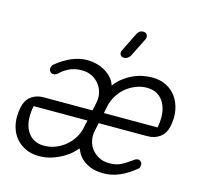

<svg xmlns="http://www.w3.org/2000/svg" viewBox="-110 -886 1035 1003"><g transform="rotate(15 407.5 -384.5)"><path d="M184 0Q141 0 107.5 -17Q74 -34 52.5 -63.5Q31 -93 24 -133.5Q17 -174 27 -222Q35 -261 62.5 -282Q90 -303 130 -303H394Q396 -314 398.5 -324.5Q401 -335 403 -346Q409 -375 403 -401Q397 -427 381 -447Q365 -467 341 -479Q317 -491 288 -491Q245 -491 215 -475Q185 -459 170 -442Q159 -433 147 -433Q135 -433 128.5 -442Q122 -451 124 -462Q126 -473 131 -478Q218 -550 301 -550Q323 -550 347 -544.5Q371 -539 393 -527Q415 -515 432 -497Q449 -479 457 -454Q475 -479 498.5 -497Q522 -515 547.5 -527Q573 -539 600 -544.5Q627 -550 652 -550Q695 -550 728.5 -533Q762 -516 783 -486Q804 -456 811.5 -415.5Q819 -375 809 -328Q801 -289 773 -268Q745 -247 705 -247H442L433 -202Q427 -174 433 -148Q439 -122 455 -102.5Q471 -83 494.5 -71Q518 -59 547 -59Q588 -59 613 -72.5Q638 -86 657 -100Q666 -107 674 -112Q682 -117 690 -117Q701 -117 708 -108Q715 -99 712 -87L710 -79Q709 -75 705 -72Q619 0 535 0Q491 0 463 -11.5Q435 -23 418 -38Q401 -53 392.5 -69Q384 -85 380 -94Q373 -85 356.5 -69Q340 -53 315 -38Q290 -23 257 -11.5Q224 0 184 0ZM382 -245H91Q83 -206 85.5 -172.5Q88 -139 101.5 -113.5Q115 -88 139 -73.5Q163 -59 196 -59Q227 -59 256 -70Q285 -81 309 -100.5Q333 -120 350 -146.5Q367 -173 373 -203ZM455 -305H745Q753 -344 750 -377.5Q747 -411 733.5 -436.5Q720 -462 696 -476.5Q672 -491 639 -491Q608 -491 579 -479.5Q550 -468 526.5 -448.5Q503 -429 486.5 -402.5Q470 -376 463 -345ZM512 -748Q522 -769 544 -769Q558 -769 564.5 -759Q571 -749 566 -735L514 -631Q509 -623 500.5 -617Q492 -611 482 -611Q466 -611 460.5 -622Q455 -633 462 -647Z"/></g></svg>

Font: VDS
Style: Thin Italic
Weight: 100
Width: 0
Designer: artmaker
Foundry: artmaker
Version: Version 1.000 2012 initial release